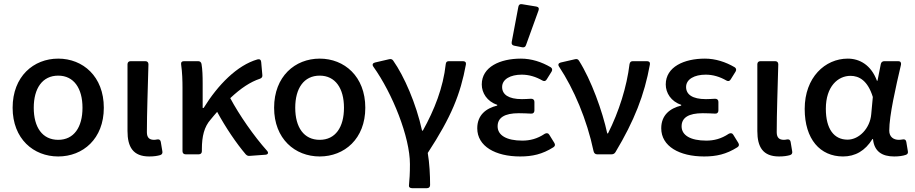

<svg xmlns="http://www.w3.org/2000/svg" viewBox="-20 -770 4563 958"><path d="M43 -232.4C43 -77.1 147.5 10.7 270.5 10.7C393.6 10.7 498 -77.1 498 -232.4C498 -388.7 393.6 -477.5 270.5 -477.5C147.5 -477.5 43 -388.7 43 -232.4ZM391.6 -232.4C391.6 -134.8 348.6 -72.3 270.5 -72.3C191.4 -72.3 148.4 -134.8 148.4 -232.4C148.4 -329.1 191.4 -392.6 270.5 -392.6C348.6 -392.6 391.6 -329.1 391.6 -232.4Z M616.2 -116.2C616.2 -37.1 643.6 10.7 724.6 10.7C749 10.7 765.6 7.8 779.3 3.9C789.1 1 792 -6.8 790 -15.6L782.2 -62.5C780.3 -72.3 773.4 -76.2 763.7 -74.2C758.8 -73.2 753.9 -72.3 749 -72.3C726.6 -72.3 712.9 -82 712.9 -110.4C712.9 -205.1 717.8 -335 720.7 -449.2C720.7 -459 714.8 -464.8 705.1 -464.8H631.8C622.1 -464.8 616.2 -459 616.2 -449.2Z M1312.5 -17.6C1246.1 -91.8 1173.8 -196.3 1128.9 -280.3C1181.6 -330.1 1229.5 -361.3 1276.4 -377C1285.2 -379.9 1290 -385.7 1289.1 -394.5L1283.2 -460.9C1282.2 -471.7 1275.4 -476.6 1264.6 -473.6C1163.1 -444.3 1067.4 -346.7 996.1 -231.4H991.2V-354.5C991.2 -389.6 990.2 -424.8 985.4 -451.2C983.4 -460 977.5 -464.8 968.8 -464.8H898.4C887.7 -464.8 881.8 -459 883.8 -448.2C889.6 -408.2 890.6 -364.3 890.6 -332V-15.6C890.6 -5.9 896.5 0 906.2 0H971.7C981.4 0 987.3 -5.9 987.3 -15.6V-26.4C987.3 -89.8 999 -137.7 1031.2 -173.8C1042 -187.5 1052.7 -199.2 1063.5 -211.9C1106.4 -132.8 1160.2 -53.7 1206.1 0C1211.9 5.9 1217.8 8.8 1225.6 7.8L1304.7 2C1317.4 1 1321.3 -7.8 1312.5 -17.6Z M1347.7 -232.4C1347.7 -77.1 1452.1 10.7 1575.2 10.7C1698.2 10.7 1802.7 -77.1 1802.7 -232.4C1802.7 -388.7 1698.2 -477.5 1575.2 -477.5C1452.1 -477.5 1347.7 -388.7 1347.7 -232.4ZM1696.3 -232.4C1696.3 -134.8 1653.3 -72.3 1575.2 -72.3C1496.1 -72.3 1453.1 -134.8 1453.1 -232.4C1453.1 -329.1 1496.1 -392.6 1575.2 -392.6C1653.3 -392.6 1696.3 -329.1 1696.3 -232.4Z M2025.4 48.8C2025.4 98.6 2023.4 123 2020.5 156.2C2019.5 164.1 2026.4 168.9 2036.1 168.9H2110.4C2120.1 168.9 2126 163.1 2126 153.3C2126 103.5 2123 43.9 2114.3 -6.8C2232.4 -187.5 2277.3 -299.8 2304.7 -448.2C2306.6 -459 2300.8 -464.8 2290 -464.8H2219.7C2210 -464.8 2205.1 -460 2204.1 -450.2C2191.4 -333 2147.5 -221.7 2089.8 -118.2H2085.9C2056.6 -252.9 1996.1 -390.6 1942.4 -466.8C1937.5 -474.6 1930.7 -476.6 1921.9 -474.6L1850.6 -458C1839.8 -455.1 1835.9 -447.3 1842.8 -437.5C1938.5 -303.7 2025.4 -85.9 2025.4 48.8Z M2566.4 -736.3 2533.2 -560.5C2531.2 -549.8 2536.1 -543.9 2545.9 -542L2585 -534.2C2593.8 -532.2 2601.6 -535.2 2604.5 -544.9L2667 -717.8C2670.9 -728.5 2667 -735.4 2656.2 -737.3L2585 -749C2575.2 -751 2568.4 -747.1 2566.4 -736.3ZM2361.3 -129.9C2361.3 -40 2452.1 10.7 2575.2 10.7C2635.7 10.7 2685.5 0 2741.2 -35.2C2750 -41 2751 -47.9 2746.1 -56.6L2720.7 -97.7C2715.8 -106.4 2707 -107.4 2698.2 -102.5C2660.2 -77.1 2624 -68.4 2585.9 -68.4C2507.8 -68.4 2462.9 -94.7 2462.9 -139.6C2462.9 -182.6 2497.1 -205.1 2568.4 -205.1C2588.9 -205.1 2609.4 -204.1 2629.9 -203.1C2640.6 -202.1 2646.5 -209 2646.5 -218.8V-261.7C2646.5 -271.5 2640.6 -277.3 2629.9 -277.3C2614.3 -276.4 2598.6 -275.4 2584 -275.4C2516.6 -275.4 2485.4 -298.8 2485.4 -335.9C2485.4 -375 2527.3 -397.5 2583 -397.5C2620.1 -397.5 2654.3 -386.7 2686.5 -368.2C2695.3 -363.3 2703.1 -365.2 2708 -374L2732.4 -413.1C2737.3 -421.9 2735.4 -429.7 2727.5 -434.6C2682.6 -460.9 2631.8 -477.5 2579.1 -477.5C2475.6 -477.5 2383.8 -436.5 2383.8 -348.6C2383.8 -306.6 2410.2 -263.7 2460.9 -247.1V-243.2C2404.3 -229.5 2361.3 -195.3 2361.3 -129.9Z M2769.5 -437.5C2843.8 -325.2 2908.2 -173.8 2941.4 -16.6C2943.4 -5.9 2950.2 0 2959 0H3031.2C3039.1 0 3045.9 -2.9 3050.8 -10.7C3144.5 -167 3195.3 -295.9 3222.7 -448.2C3224.6 -459 3218.8 -464.8 3208 -464.8H3137.7C3127.9 -464.8 3123 -460 3121.1 -450.2C3107.4 -336.9 3068.4 -212.9 3013.7 -104.5H3009.8C2986.3 -214.8 2929.7 -371.1 2869.1 -466.8C2864.3 -474.6 2858.4 -476.6 2849.6 -474.6L2777.3 -458C2766.6 -455.1 2762.7 -447.3 2769.5 -437.5Z M3279.3 -129.9C3279.3 -40 3370.1 10.7 3493.2 10.7C3553.7 10.7 3603.5 0 3659.2 -35.2C3668 -41 3668.9 -47.9 3664.1 -56.6L3638.7 -97.7C3633.8 -106.4 3625 -107.4 3616.2 -102.5C3578.1 -77.1 3542 -68.4 3503.9 -68.4C3425.8 -68.4 3380.9 -94.7 3380.9 -139.6C3380.9 -182.6 3415 -205.1 3486.3 -205.1C3506.8 -205.1 3527.3 -204.1 3547.9 -203.1C3558.6 -202.1 3564.5 -209 3564.5 -218.8V-261.7C3564.5 -271.5 3558.6 -277.3 3547.9 -277.3C3532.2 -276.4 3516.6 -275.4 3502 -275.4C3434.6 -275.4 3403.3 -298.8 3403.3 -335.9C3403.3 -375 3445.3 -397.5 3501 -397.5C3538.1 -397.5 3572.3 -386.7 3604.5 -368.2C3613.3 -363.3 3621.1 -365.2 3626 -374L3650.4 -413.1C3655.3 -421.9 3653.3 -429.7 3645.5 -434.6C3600.6 -460.9 3549.8 -477.5 3497.1 -477.5C3393.6 -477.5 3301.8 -436.5 3301.8 -348.6C3301.8 -306.6 3328.1 -263.7 3378.9 -247.1V-243.2C3322.3 -229.5 3279.3 -195.3 3279.3 -129.9Z M3758.8 -116.2C3758.8 -37.1 3786.1 10.7 3867.2 10.7C3891.6 10.7 3908.2 7.8 3921.9 3.9C3931.6 1 3934.6 -6.8 3932.6 -15.6L3924.8 -62.5C3922.9 -72.3 3916 -76.2 3906.2 -74.2C3901.4 -73.2 3896.5 -72.3 3891.6 -72.3C3869.1 -72.3 3855.5 -82 3855.5 -110.4C3855.5 -205.1 3860.4 -335 3863.3 -449.2C3863.3 -459 3857.4 -464.8 3847.7 -464.8H3774.4C3764.6 -464.8 3758.8 -459 3758.8 -449.2Z M3995.1 -226.6C3995.1 -75.2 4072.3 10.7 4186.5 10.7C4247.1 10.7 4296.9 -17.6 4333 -76.2H4335.9C4341.8 -14.6 4380.9 10.7 4441.4 10.7C4465.8 10.7 4484.4 7.8 4499 2.9C4508.8 0 4511.7 -6.8 4509.8 -15.6L4502 -62.5C4500 -73.2 4493.2 -76.2 4483.4 -74.2C4477.5 -73.2 4470.7 -72.3 4464.8 -72.3C4438.5 -72.3 4417 -86.9 4417 -118.2C4417 -194.3 4449.2 -334 4475.6 -447.3C4477.5 -458 4472.7 -464.8 4461.9 -464.8H4392.6C4383.8 -464.8 4377 -460 4375 -451.2L4358.4 -367.2H4355.5C4326.2 -446.3 4268.6 -477.5 4210 -477.5C4096.7 -477.5 3995.1 -383.8 3995.1 -226.6ZM4327.1 -200.2C4321.3 -129.9 4266.6 -73.2 4209 -73.2C4141.6 -73.2 4100.6 -126 4100.6 -227.5C4100.6 -338.9 4161.1 -391.6 4223.6 -391.6C4266.6 -391.6 4309.6 -368.2 4335 -286.1Z"/></svg>

Font: Ed Sans Neue Medium
Style: Regular
Weight: 500
Designer: Stephen Hutchings
Version: Version 1.004;PS 001.004;hotconv 1.0.88;makeotf.lib2.5.64775